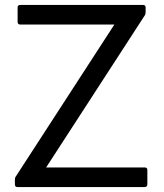

<svg xmlns="http://www.w3.org/2000/svg" viewBox="-20 -754 660 774"><path d="M50 0Q40 0 40 -11V-30Q40 -38 44 -43L441 -655H62Q51 -655 51 -666V-724Q51 -734 62 -734H557Q567 -734 567 -724V-704Q567 -696 563 -691L166 -79H563Q574 -79 574 -69V-11Q574 0 563 0Z"/></svg>

Font: LINE Seed Sans TH App
Style: Regular
Weight: 400
Designer: Dalton Maag Ltd | Thai characters by Cadson Demak Co.,Ltd.
Foundry: Dalton Maag Ltd
Version: Version 1.003